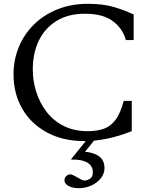

<svg xmlns="http://www.w3.org/2000/svg" viewBox="-20 -730 774 1007"><path d="M423 10Q310 10 226 -35.5Q142 -81 96.5 -160Q51 -239 51 -340Q51 -416 78.5 -483Q106 -550 157.5 -601Q209 -652 281 -681Q353 -710 441 -710Q521 -710 578 -693Q635 -676 681 -654V-520H640Q624 -580 572 -619Q520 -658 425 -658Q338 -658 277 -620.5Q216 -583 184 -517.5Q152 -452 152 -366Q152 -305 170.5 -247Q189 -189 225 -142.5Q261 -96 315 -69Q369 -42 440 -42Q488 -42 524 -54.5Q560 -67 586 -101.5Q612 -136 629 -201H671V-42Q600 -14 538 -2Q476 10 423 10ZM392 257Q360 257 339 245Q318 233 318 216Q318 200 332 190Q346 180 362 188L385 200Q399 207 407 212Q415 217 422 217Q436 217 451.5 207.5Q467 198 467 174Q467 139 436.5 122Q406 105 354 107L353 105L445 -9L480 -1L426 66Q473 70 500.5 90.5Q528 111 528 152Q528 180 509.5 204Q491 228 460 242.5Q429 257 392 257Z"/></svg>

Font: Hedvig Letters Serif 12pt
Style: Regular
Weight: 400
Designer: Alexander Örn & Tor Weibull
Foundry: Kanon Foundry
Version: Version 1.000; ttfautohint (v1.8.4.7-5d5b)